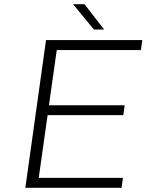

<svg xmlns="http://www.w3.org/2000/svg" viewBox="-20 -890 694 910"><path d="M647.9 -652.8H249L211.9 -391.1H570.8L564.5 -344.2H205.6L163.6 -46.9H562.5L556.2 0H100.1L198.2 -700.2H654.3ZM473.6 -750H425.3L326.2 -870.1H380.4Z"/></svg>

Font: Fivo Sans Light
Style: Regular
Weight: 300
Designer: Alexander Slobzheninov
Foundry: Alexander Slobzheninov
Version: 1.0